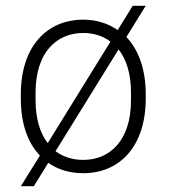

<svg xmlns="http://www.w3.org/2000/svg" viewBox="-20 -589 614 664"><path d="M118 -51 52 55H97L147 -26C181 -2 222 10 268 10C394 10 484 -83 484 -248V-263C484 -350 459 -417 417 -461L484 -569H439L387 -485C354 -508 313 -521 268 -521C142 -521 52 -428 52 -263V-248C52 -161 76 -95 118 -51ZM103 -242V-269C103 -408 176 -475 268 -475C303 -475 336 -465 362 -445L145 -94C119 -128 103 -177 103 -242ZM268 -36C232 -36 199 -46 172 -66L390 -418C417 -384 433 -334 433 -269V-242C433 -103 360 -36 268 -36Z"/></svg>

Font: Chivo Light
Style: Regular
Weight: 300
Designer: Hector Gatti
Foundry: Omnibus-Type
Version: Version 1.003;PS 001.003;hotconv 1.0.70;makeotf.lib2.5.58329